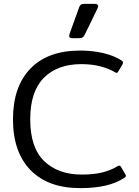

<svg xmlns="http://www.w3.org/2000/svg" viewBox="-20 -956 716 991"><path d="M337 -771Q337 -773 339 -781L388 -917Q392 -928 397.5 -932Q403 -936 417 -936H468Q487 -936 487 -924Q487 -922 483 -912L417 -776Q412 -766 405.5 -762.5Q399 -759 386 -759H352Q337 -759 337 -771ZM47 -340Q47 -509 137 -602Q227 -695 393 -695Q457 -695 513 -682Q569 -669 607 -644Q615 -639 615 -633Q615 -629 612 -623L591 -588Q587 -580 582 -580Q577 -580 572 -584Q542 -602 498 -613.5Q454 -625 400 -625Q277 -625 206.5 -554.5Q136 -484 136 -340Q136 -194 208 -124.5Q280 -55 402 -55Q462 -55 506 -65.5Q550 -76 585 -97Q590 -101 596 -101Q601 -101 605 -94L627 -56Q630 -52 630 -48Q630 -45 627.5 -42.5Q625 -40 620 -37Q542 15 394 15Q228 15 137.5 -78Q47 -171 47 -340Z"/></svg>

Font: Mitr Light
Style: Regular
Weight: 300
Designer: Thanarat Vachiruckul
Foundry: Cadson Demak
Version: Version 1.003